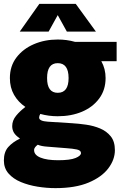

<svg xmlns="http://www.w3.org/2000/svg" viewBox="-25 -736 622 991"><path d="M273 -136Q226 -136 183 -148Q177 -138 177 -129Q177 -111 221 -108L347 -100Q381 -98 419.5 -92.5Q458 -87 491.5 -73Q525 -59 546.5 -32.5Q568 -6 568 39Q568 88 534 133Q500 178 432 206.5Q364 235 261 235Q216 235 169 227.5Q122 220 82.5 203.5Q43 187 19 159.5Q-5 132 -5 92Q-5 48 18 22.5Q41 -3 77 -20V-22Q56 -36 47 -51Q38 -66 38 -85Q38 -114 58 -138.5Q78 -163 106 -184Q69 -209 47.5 -246.5Q26 -284 26 -333Q26 -395 60 -439.5Q94 -484 150 -508Q206 -532 273 -532Q320 -532 362 -520H577V-420H498Q520 -381 520 -333Q520 -272 487 -227.5Q454 -183 398.5 -159.5Q343 -136 273 -136ZM273 -257Q329 -257 329 -333Q329 -410 273 -410Q218 -410 218 -333Q218 -257 273 -257ZM275 91Q337 91 365 79.5Q393 68 393 54Q393 40 371.5 35.5Q350 31 320 29L219 21Q204 20 191.5 17.5Q179 15 170 11Q163 16 157 23Q151 30 151 39Q151 64 184 77.5Q217 91 275 91ZM77 -573 178 -716H366L470 -573H320L273 -658L226 -573Z"/></svg>

Font: Murecho Black
Style: Regular
Weight: 900
Designer: Neil Summerour
Foundry: Positype
Version: Version 1.010; ttfautohint (v1.8.3)